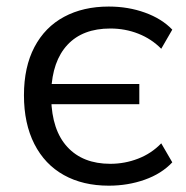

<svg xmlns="http://www.w3.org/2000/svg" viewBox="-20 -569 580 598"><path d="M54.6 -272.3Q54.6 -360.5 87.3 -422.5Q120 -484.6 179.6 -516.6Q239.1 -548.6 318.8 -548.6Q379.3 -548.6 431.5 -529.7Q483.8 -510.9 516.6 -476.7L482.2 -417.1Q452 -447.8 411 -464Q370 -480.2 323.5 -480.2Q237.5 -480.2 190.2 -429.5Q142.9 -378.8 139.5 -284.9L127.1 -307.3H413.9V-244.5H126.1L139.5 -262Q141.6 -163.5 189.9 -111.1Q238.2 -58.8 323.5 -58.8Q368.8 -58.8 410.2 -74.9Q451.7 -90.9 482.2 -122.6L516.6 -63.4Q483.2 -27.8 430.8 -9.3Q378.4 9.3 318.7 9.3Q238.2 9.3 178.8 -23.8Q119.4 -56.9 87 -120.5Q54.6 -184.2 54.6 -272.3Z"/></svg>

Font: Min Sans VF VF
Style: Regular
Weight: 400
Designer: Jinseong-Kim, NotoSansCJK, Nunito
Foundry: Jinseong-Kim
Version: Version 1.420;Glyphs 3.1.2 (3151)